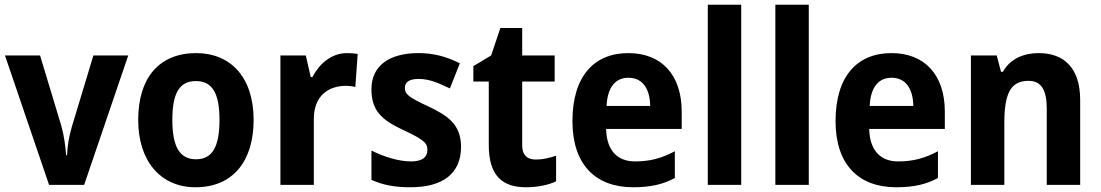

<svg xmlns="http://www.w3.org/2000/svg" viewBox="-20 -780 4646 810"><path d="M187 0H335L521 -546H374L283 -245C270 -201 264 -160 263 -125H259C256 -163 251 -204 239 -248L149 -546H1Z M1050 -274C1050 -456 951 -556 808 -556C650 -556 563 -450 563 -274C563 -102 656 10 805 10C965 10 1050 -103 1050 -274ZM707 -274C707 -385 736 -438 806 -438C877 -438 906 -385 906 -274C906 -163 877 -108 807 -108C737 -108 707 -163 707 -274Z M1444 -556C1377 -556 1326 -509 1298 -455H1291L1270 -546H1163V0H1304V-278C1304 -375 1364 -418 1441 -418C1450 -418 1469 -416 1479 -413L1489 -552C1475 -555 1457 -556 1444 -556Z M1925 -161C1925 -255 1868 -293 1787 -331C1701 -371 1688 -384 1688 -409C1688 -434 1707 -447 1746 -447C1793 -447 1831 -429 1878 -407L1920 -513C1860 -543 1806 -556 1745 -556C1623 -556 1547 -503 1547 -404C1547 -315 1588 -275 1680 -232C1776 -188 1783 -173 1783 -147C1783 -118 1763 -99 1714 -99C1662 -99 1598 -119 1547 -145V-21C1598 1 1644 10 1711 10C1849 10 1925 -48 1925 -161Z M2240 -107C2204 -107 2183 -126 2183 -166V-436H2320V-546H2183V-662H2091L2052 -546L1977 -501V-436H2042V-168C2042 -36 2102 10 2199 10C2248 10 2295 0 2326 -15V-123C2296 -113 2269 -107 2240 -107Z M2631 -556C2486 -556 2395 -458 2395 -269C2395 -87 2491 10 2651 10C2724 10 2777 -2 2827 -29V-142C2771 -112 2721 -99 2659 -99C2583 -99 2539 -147 2537 -236H2856V-309C2856 -464 2771 -556 2631 -556ZM2631 -452C2693 -452 2722 -403 2723 -333H2539C2543 -417 2580 -452 2631 -452Z M3107 0V-760H2966V0Z M3392 0V-760H3251V0Z M3741 -556C3596 -556 3505 -458 3505 -269C3505 -87 3601 10 3761 10C3834 10 3887 -2 3937 -29V-142C3881 -112 3831 -99 3769 -99C3693 -99 3649 -147 3647 -236H3966V-309C3966 -464 3881 -556 3741 -556ZM3741 -452C3803 -452 3832 -403 3833 -333H3649C3653 -417 3690 -452 3741 -452Z M4362 -556C4300 -556 4242 -533 4211 -477H4203L4185 -546H4076V0H4217V-260C4217 -381 4241 -439 4319 -439C4374 -439 4396 -399 4396 -321V0H4537V-358C4537 -493 4469 -556 4362 -556Z"/></svg>

Font: Noto Sans Gurmukhi SemiCondensed
Style: Bold
Weight: 700
Width: 4
Designer: Jelle Bosma - Monotype Design Team
Foundry: Monotype Imaging Inc.
Version: Version 2.004